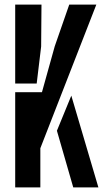

<svg xmlns="http://www.w3.org/2000/svg" viewBox="-20 -820 461 840"><path d="M46.5 0V-416.5H163.5L219.5 -617.5L283 -800H401.5L156.5 -171.5V0ZM46.5 -454.5V-800H161.5L160 -616.5L140.5 -454.5ZM300.5 0 229 -248 292 -401.5 410.5 0Z"/></svg>

Font: Big Shoulders Stencil Display
Style: Bold
Weight: 700
Designer: Patric King
Foundry: XO Type Co
Version: Version 1.000